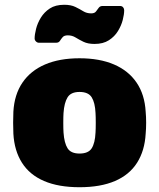

<svg xmlns="http://www.w3.org/2000/svg" viewBox="-20 -774 666 804"><path d="M313 10Q225 10 164.5 -16Q104 -42 72 -92.5Q40 -143 36 -214Q35 -235 35 -260Q35 -285 36 -306Q40 -378 74 -428Q108 -478 168.5 -504Q229 -530 313 -530Q397 -530 457.5 -504Q518 -478 552 -428Q586 -378 590 -306Q592 -285 592 -260Q592 -235 590 -214Q586 -143 554 -92.5Q522 -42 461.5 -16Q401 10 313 10ZM313 -131Q350 -131 364 -153Q378 -175 380 -219Q381 -234 381 -260Q381 -286 380 -301Q378 -344 364 -366.5Q350 -389 313 -389Q277 -389 263 -366.5Q249 -344 246 -301Q245 -286 245 -260Q245 -234 246 -219Q249 -175 263 -153Q277 -131 313 -131ZM376 -590Q348 -590 329.5 -599Q311 -608 296.5 -617Q282 -626 264 -626Q249 -626 242.5 -618.5Q236 -611 231 -603Q226 -595 215 -595H143Q136 -595 130.5 -600.5Q125 -606 125 -613Q125 -629 131 -653Q137 -677 151 -700Q165 -723 188.5 -738.5Q212 -754 249 -754Q277 -754 295.5 -745Q314 -736 328.5 -727Q343 -718 362 -718Q376 -718 382 -726Q388 -734 393.5 -741.5Q399 -749 410 -749H482Q491 -749 495.5 -743.5Q500 -738 500 -731Q500 -714 494 -690.5Q488 -667 474 -644Q460 -621 436 -605.5Q412 -590 376 -590Z"/></svg>

Font: Rubik ExtraBold
Style: Regular
Weight: 800
Designer: Hubert and Fischer
Foundry: Hubert and Fischer
Version: Version 2.300;gftools[0.9.30]